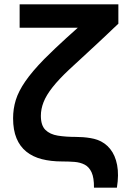

<svg xmlns="http://www.w3.org/2000/svg" viewBox="-20 -740 566 880"><path d="M410.7 120Q411.2 74.8 399.8 49.9Q388.3 25.1 368 14.6Q347.7 4.1 321.1 2Q294.5 0 264.3 0Q213.1 0 171.7 -10.6Q130.3 -21.2 100.9 -44.8Q71.5 -68.2 55.8 -106Q40 -143.8 40 -198Q40 -241 52.3 -281.3Q64.7 -321.6 95.8 -366.8Q126.8 -412.1 183 -469.5Q209 -495.6 233.5 -518.7Q258 -541.8 283.1 -564.8Q308.2 -587.7 336.7 -613H70V-720H522.5V-631.3Q508.2 -618.1 497.1 -607.5Q486.1 -596.9 472.5 -584Q458.8 -571.1 437.8 -551.4Q416.8 -531.7 383 -500.5Q349.2 -469.3 297.2 -421.3Q249.1 -376.1 220.6 -339.8Q192.1 -303.6 179.7 -272Q167.3 -240.3 167.3 -209.3Q167.3 -165.2 188.2 -144.6Q209 -124.1 245.2 -118.3Q281.5 -112.5 327.8 -112.5Q343.4 -112.5 360.8 -111.2Q378.2 -109.9 395 -107Q411.8 -104.2 426 -99.2Q461.2 -86.7 484.8 -57.5Q508.3 -28.4 516.8 16.3Q525.3 61.1 515.8 120Z"/></svg>

Font: Manrope ExtraLight
Style: Regular
Weight: 200
Designer: Mikhail Sharanda
Foundry: Mikhail Sharanda
Version: Version 4.505